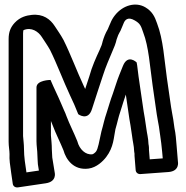

<svg xmlns="http://www.w3.org/2000/svg" viewBox="-20 -753 823 848"><path d="M145.1 -68.7C145.1 -57.2 147.1 -35.5 147.1 -30.7C147.1 -29.4 147.3 -27.7 147.4 -26.8L151.8 0.3L96.8 8.4C92 -24.3 85.9 -58.6 85.9 -96.3C85.9 -117.2 82.9 -135.8 81.9 -152V-605.3C81.9 -612.5 82.9 -617.5 83.6 -619.8C119.5 -635.2 150.1 -612.3 164.2 -590.3C177.7 -569.1 189.3 -553.7 201.4 -531.7C230.7 -473 260.5 -393.2 289.1 -332.3C303.4 -302.1 313.7 -279.5 325.6 -248.6C325.6 -248.6 369.2 -216 386.3 -271.6C403 -326 418.5 -368.7 435.2 -421.3C447.5 -459.9 461.5 -490.5 477 -527.9L487.1 -552.2C490.7 -561.3 493.5 -571.6 495 -578.7C499.5 -593.3 505 -605.3 508.5 -610.7C510.9 -614.2 513 -618.6 514.1 -621.8C515.9 -627.3 520.7 -635.7 526.4 -651.1C531.4 -663.7 544.1 -681.3 575.8 -662.4C598.2 -649.1 602.2 -640.7 612.4 -610C637.1 -546.6 642.1 -459.1 653.9 -376.7C659 -341.1 667.1 -284.9 672.4 -247.9L677.5 -218.2C680.9 -201.5 683.6 -185.3 685.3 -169.6L687.4 -155.2C690.6 -133 694 -108.9 696.2 -82.4C697.2 -72.7 698.1 -62.2 698.8 -53.5L641.3 -49.3L637.9 -91.3L637.9 -100.3C637.9 -106.2 636.6 -112.4 635.8 -116.8C635.3 -142.3 628.6 -166.1 626.7 -183.2C624.7 -199.2 621.8 -214.4 619.6 -231L614.6 -260C605.5 -328.2 592.9 -400.2 585.7 -465.1C585.3 -469.2 584.3 -472.7 583.5 -477.3C583.5 -477.3 544.6 -516.1 522.8 -461.5C511.7 -433.8 501.3 -409.6 491.9 -380L478.2 -338.9C467.2 -309.6 461.8 -288.8 452 -258.3C439.3 -221.3 437.2 -203.8 428.6 -175.1C428.3 -174.3 428 -173.1 427.9 -172.5C417.6 -126.3 413.2 -95.8 404 -83.6C399.5 -77.8 391.1 -72 388 -71.6C357.6 -67.7 331 -94 322.1 -127.4C321.9 -128.1 321.6 -129.1 321.4 -129.6C306.8 -166 286.6 -205.4 273.6 -239.9C270.5 -249.1 266.7 -258 263 -265.6L251.2 -293C235.7 -330.2 219 -362.1 203.2 -399.9C203.2 -399.9 141.1 -399.8 141.1 -366.7V-129.7C141.1 -108.7 145.1 -86.7 145.1 -68.7ZM574.1 -74.3V-65.7C574.1 -65.2 574.2 -64.3 574.2 -63.7L579.2 -1.7C580 8.6 588.4 16.7 600.8 15.8L723.8 6.8C775.1 3 765.8 -39.4 765.8 -39.4C763.8 -63 762.1 -87.8 759.8 -111.6C757.7 -135.9 756.3 -160.9 750.5 -187.7L748.7 -200.4C746.9 -216.4 744 -234.1 740.5 -251.8L735.6 -280.1C730.5 -315.7 722.1 -373.2 717.1 -408.3C705.8 -487.5 701.3 -578.3 673.6 -650C663.4 -680.5 651.5 -703.1 622.2 -720.6C579.8 -745.8 523.2 -730.7 487.4 -685.3C478.8 -674.4 472.4 -663.2 467.6 -650.9C464.5 -642.9 461.4 -638 455.9 -623.7C445.3 -605.9 438.7 -588 433.6 -571.1C431.8 -565.1 431 -559.1 428.9 -553.8L419.3 -530.9C404.1 -497.9 386.6 -460.2 374.5 -415.9C368.7 -397.7 362.7 -379.7 356.2 -360.1C354.2 -364.5 351.4 -370.5 348.9 -375.7C321.2 -434.5 291.3 -514.9 260.6 -576.3C246.5 -602.2 234.6 -617.6 221.8 -637.7C202.2 -668.1 170.9 -692.6 120.2 -687.2C98.3 -684.9 69.1 -678.6 44.7 -652.2C27.1 -633.1 18.1 -612 18.1 -580.7V-126.7C18.1 -106.6 22 -89.2 22.1 -72.6C21.5 -60.3 21.8 -48 23.3 -34.8C27.6 -0.6 31.7 26.8 36.4 58.9C37.9 69.4 47.3 76.4 60.1 74.5L182.1 56.5C232.4 49.1 221.6 8.8 221.6 8.8L210.8 -57.5C210.5 -67.5 208.9 -87.2 208.9 -93.3C208.9 -114.9 206.5 -135.2 204.9 -155.3V-218.7C207.6 -212.9 210.1 -206.8 212.4 -200.1C226.9 -161.3 246.3 -123.9 260.2 -89.4C271.7 -48.1 305.2 0.1 371 -8.4C406.7 -13 435.3 -41.4 449 -59.4C482.8 -103.5 482.1 -146.7 489.8 -182.3C499.6 -215.5 501.7 -231.8 512 -261.8C522.6 -294.5 526.9 -311 535.7 -335.4C541 -300 546.7 -263.2 551.4 -228L556.4 -199C558.6 -183 561.7 -165.4 563.3 -152.8C565.8 -130.5 572.1 -105.3 572.1 -89.7C572.1 -83.5 573.2 -82.6 574.1 -74.3Z"/></svg>

Font: Tape
Style: Regular
Weight: 500
Foundry: Cannot Into Space Fonts
Version: Version 0.97